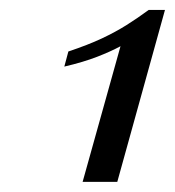

<svg xmlns="http://www.w3.org/2000/svg" viewBox="-20 -710 346 380"><path d="M143.5 -350 218.5 -618.5Q199.2 -608.1 172.2 -597.6Q145.2 -587.1 107.3 -578.2L115.3 -608.1Q154 -621 181.5 -633.9Q208.9 -646.8 230.6 -660.5Q252.4 -674.2 274.2 -690.3H306.5L212.1 -350Z"/></svg>

Font: Playfair 9pt
Style: Italic
Weight: 400
Italic angle: -15.6°
Designer: Claus Eggers Sørensen
Foundry: Claus Eggers Sørensen
Version: Version 2.001;gftools[0.9.30]